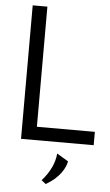

<svg xmlns="http://www.w3.org/2000/svg" viewBox="-61 -740 577 1003"><g transform="rotate(5 227.5 -238.0)"><path d="M324 96 264 60C260 110 236 160 195 206L218 224C290 183 317 131 324 96ZM69 -700V0H450V-70H146V-700Z"/></g></svg>

Font: Mint Spirit
Style: Regular
Weight: 400
Designer: HARENDAL Hirwen
Foundry: Arkandis Digital Foundry.
Version: Version 1.004;FFEdit